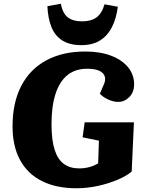

<svg xmlns="http://www.w3.org/2000/svg" viewBox="-20 -991 777 1025"><path d="M695 -338 683 -75Q656 -52 608 -31.5Q560 -11 502.5 1.5Q445 14 388 14Q281 14 204.5 -24Q128 -62 87.5 -136Q47 -210 47 -316Q47 -443 93.5 -532.5Q140 -622 227.5 -669Q315 -716 435 -716Q515 -716 573.5 -693.5Q632 -671 664 -631.5Q696 -592 696 -541Q696 -499 670.5 -473Q645 -447 611 -447Q586 -447 558 -459.5Q530 -472 513 -491L533 -537Q545 -562 539.5 -582Q534 -602 510.5 -613Q487 -624 445 -624Q382 -624 340 -590Q298 -556 276.5 -490Q255 -424 255 -327Q255 -244 271.5 -192Q288 -140 321 -116Q354 -92 403 -92Q431 -92 457 -99Q483 -106 504 -119L508 -240L421 -258L432 -338ZM305 -971Q315 -918 343 -897.5Q371 -877 418 -877Q466 -877 495 -898Q524 -919 538 -968L609 -955Q601 -892 577.5 -846Q554 -800 514 -775Q474 -750 414 -750Q353 -750 313.5 -774.5Q274 -799 255 -845.5Q236 -892 233 -958Z"/></svg>

Font: Literata ExtraBold
Style: Italic
Weight: 800
Italic angle: -2°
Designer: Latin by Veronika Burian and Jose Scaglione. Greek by Irene Vlachou. Cyrillic by Vera Evstafieva
Foundry: TypeTogether
Version: Version 3.002